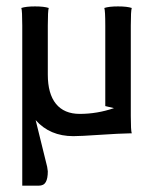

<svg xmlns="http://www.w3.org/2000/svg" viewBox="-20 -422 490 602"><path d="M390.1 -341.8V-58.1Q390.1 -12.7 393.1 -3.9H386.7Q355 -3.4 293.5 0.7Q231.9 4.9 210 4.9Q136.2 4.9 91.8 -45.4L127.9 101.1Q127.9 103 128.9 108.2Q129.9 113.3 129.9 115.2Q129.9 137.7 123.5 148.9Q117.2 160.2 101.1 160.2H49.8V-341.8Q49.8 -388.2 46.9 -397Q61.5 -401.9 89.8 -401.9Q118.2 -401.9 132.8 -397Q129.9 -388.2 129.9 -341.8V-188Q129.9 -127.9 155.5 -96.4Q181.2 -64.9 230 -64.9Q284.7 -64.9 337.4 -83L310.1 -89.4V-341.8Q310.1 -388.2 307.1 -397Q321.8 -401.9 350.1 -401.9Q378.4 -401.9 393.1 -397Q390.1 -388.2 390.1 -341.8Z"/></svg>

Font: Nikodecs
Style: Medium
Weight: 500
Version: Version 0.29